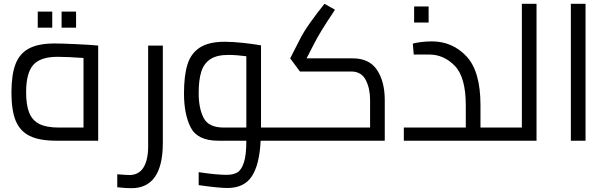

<svg xmlns="http://www.w3.org/2000/svg" viewBox="-20 -738 3181 1007"><path d="M40 0ZM495 -499V0H276Q187 0 136 -25Q85 -50 62.5 -104.5Q40 -159 40 -253Q40 -346 61.5 -402Q83 -458 132.5 -484Q182 -510 266 -510Q303 -510 379.5 -506.5Q456 -503 495 -499ZM289 -69H418V-434Q330 -440 282 -440Q191 -440 154 -397Q117 -354 117 -255Q117 -186 133.5 -146Q150 -106 187 -87.5Q224 -69 289 -69ZM178 -677H254V-593H178ZM303 -677H379V-593H303Z M616 246 595 244V176Q645 180 658 180Q708 180 732.5 140.5Q757 101 757 30V-499H834V11Q834 249 669 249Q653 249 639.5 248Q626 247 616 246Z M1472 0H1347Q1341 126 1300.5 187Q1260 248 1173 248Q1127 248 1022 233V165Q1115 179 1168 179Q1203 179 1224.5 166.5Q1246 154 1259 115Q1272 76 1272 0H1125Q1016 0 980.5 -69Q945 -138 945 -248Q945 -341 963 -399.5Q981 -458 1028 -488.5Q1075 -519 1159 -519Q1199 -519 1255.5 -513Q1312 -507 1349 -500V-69H1472ZM1154 -69H1272V-443Q1218 -450 1178 -450Q1117 -450 1083 -427.5Q1049 -405 1035.5 -361.5Q1022 -318 1022 -250Q1022 -170 1048 -119.5Q1074 -69 1154 -69Z M1998 -213V0H1472V-69H1921V-214Q1921 -274 1898.5 -318Q1876 -362 1824 -363H1553L1502 -432L1554 -534Q1572 -570 1608.5 -621.5Q1645 -673 1682 -718L1737 -687Q1691 -618 1668 -580.5Q1645 -543 1626 -506L1588 -432H1830Q1917 -432 1957.5 -371Q1998 -310 1998 -213Z M2098 0ZM2594 -69V0H2098V-69H2423V-185Q2423 -333 2365.5 -392.5Q2308 -452 2231 -452H2150L2145 -509Q2155 -513 2185.5 -517Q2216 -521 2244 -521Q2353 -521 2426.5 -442.5Q2500 -364 2500 -187V-69ZM2152 -704H2228V-620H2152Z M2794 -718V0H2594V-69H2717V-718Z M2974 -718H3051V0H2974Z"/></svg>

Font: Cairo
Style: Regular
Weight: 400
Designer: Mohamed Gaber, the designers of Titillium
Foundry: Kief Type Foundry
Version: Version 2.009; ttfautohint (v1.5.33-1714) -l 8 -r 50 -G 200 